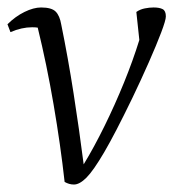

<svg xmlns="http://www.w3.org/2000/svg" viewBox="-28 -482 464 514"><path d="M170 12Q157 12 145 5Q134 -94 115.5 -202Q97 -310 73 -408Q67 -409 58 -409Q30 -409 0 -396L-8 -417Q13 -438 37.5 -450Q62 -462 82 -462Q110 -462 121 -451Q132 -440 136 -416Q154 -328 169 -232Q184 -136 196 -42Q224 -88 252 -145Q280 -202 304 -261Q328 -320 345 -375L337 -450Q347 -457 359.5 -459.5Q372 -462 383 -462Q399 -462 407.5 -457.5Q416 -453 416 -438Q416 -428 403.5 -395Q391 -362 370.5 -315.5Q350 -269 326 -219Q280 -124 251 -74.5Q222 -25 203.5 -6.5Q185 12 170 12Z"/></svg>

Font: Petrona Light
Style: Italic
Weight: 300
Italic angle: -9°
Designer: Ringo R. Seeber
Foundry: Ringo R. Seeber
Version: Version 2.001; ttfautohint (v1.8.3)